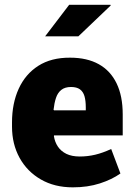

<svg xmlns="http://www.w3.org/2000/svg" viewBox="-20 -782 572 812"><path d="M288.1 10.3Q210.4 10.3 152.6 -23.2Q94.7 -56.6 62.7 -114.7Q30.8 -172.9 30.8 -246.1V-264.2Q30.8 -344.7 59.1 -406.7Q87.4 -468.8 142.1 -503.7Q196.8 -538.6 276.4 -538.1Q348.1 -538.1 397.7 -510.5Q447.3 -482.9 473.1 -429.4Q499 -376 499 -297.9V-209.5H208.5L208 -206.1Q211.9 -181.2 224.9 -161.9Q237.8 -142.6 260.7 -131.3Q283.7 -120.1 317.4 -120.1Q350.6 -120.1 382.6 -127.7Q414.6 -135.3 450.2 -151.9L489.3 -48.3Q453.6 -22.9 402.3 -6.3Q351.1 10.3 288.1 10.3ZM208.5 -315.4H342.8V-328.1Q342.8 -356.4 337.2 -375.5Q331.5 -394.5 317.9 -404.3Q304.2 -414.1 280.3 -414.1Q254.4 -414.1 239 -401.6Q223.6 -389.2 216.6 -367.4Q209.5 -345.7 206.5 -317.9ZM170.9 -628.4 272.5 -761.7H447.3L448.2 -758.8L311.5 -628.4H174.3Z"/></svg>

Font: Roboto Slab LO Black
Style: Regular
Weight: 900
Designer: Google
Version: Version 2.000